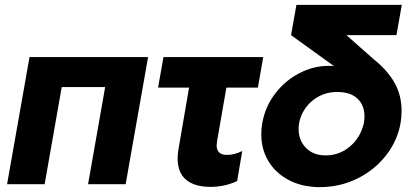

<svg xmlns="http://www.w3.org/2000/svg" viewBox="-20 -755 1696 787"><path d="M101 -521 9 0H163L233 -398H411L341 0H495L587 -521Z M1059 -521 1037 -396H908L870 -178Q868 -164 868 -159Q868 -120 911 -120Q941 -120 973 -136L952 -13Q901 11 843 11Q778 11 743 -18Q708 -47 708 -106Q708 -124 713 -152L755 -396H628L650 -521Z M1474 -278Q1474 -240 1453.5 -202.5Q1433 -165 1396.5 -141.5Q1360 -118 1315 -118Q1264 -118 1234 -149Q1204 -180 1204 -226Q1204 -265 1224.5 -300Q1245 -335 1281 -356.5Q1317 -378 1362 -378Q1417 -378 1445.5 -350.5Q1474 -323 1474 -278ZM1605 -611 1627 -735H1195L1173 -611L1349 -484Q1341 -485 1326 -485Q1265 -485 1207 -455Q1149 -425 1108 -371.5Q1067 -318 1055 -250Q1051 -229 1051 -204Q1051 -143 1080.5 -94Q1110 -45 1164.5 -16.5Q1219 12 1291 12Q1373 12 1443.5 -22.5Q1514 -57 1561.5 -117Q1609 -177 1622 -251Q1626 -275 1626 -301Q1626 -365 1597 -416Q1568 -467 1513 -511L1400 -611Z"/></svg>

Font: Geom Bold
Style: Bold Italic
Weight: 700
Italic angle: -10°
Version: Version 1.102